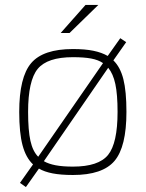

<svg xmlns="http://www.w3.org/2000/svg" viewBox="-20 -703 591 779"><path d="M85 56 61 39 114 -36Q85 -63 71.5 -113.5Q58 -164 58 -249Q58 -390 106.5 -447Q155 -504 276 -504Q325 -504 359 -497Q393 -490 417 -476L468 -548L492 -532L440 -458Q468 -431 480.5 -382Q493 -333 493 -249Q493 -107 444.5 -50Q396 7 276 7Q227 7 193.5 0.5Q160 -6 138 -19ZM276 -471Q172 -471 133 -423.5Q94 -376 94 -249Q94 -174 103.5 -131.5Q113 -89 135 -67L398 -447Q379 -460 350 -465.5Q321 -471 276 -471ZM276 -27Q380 -27 418.5 -74.5Q457 -122 457 -249Q457 -320 448 -362Q439 -404 419 -428L158 -49Q177 -38 205.5 -32.5Q234 -27 276 -27ZM327 -683H379L262 -569H226Z"/></svg>

Font: Blinker ExtraLight
Style: Regular
Weight: 200
Designer: Juergen Huber
Foundry: supertype
Version: Version 1.017;hotconv 1.0.117;makeotfexe 2.5.65602